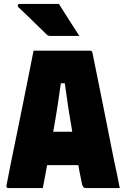

<svg xmlns="http://www.w3.org/2000/svg" viewBox="-20 -958 640 978"><path d="M198 0H21Q18 0 15 -3Q12 -6 13 -13Q23 -67 37 -135.5Q51 -204 66.5 -279Q82 -354 97 -429.5Q112 -505 126 -574.5Q140 -644 151 -700H440Q448 -700 451 -689Q477 -562 504.5 -424Q532 -286 561 -140Q569 -106 576 -71Q583 -36 590 0H419Q409 0 403.5 -6.5Q398 -13 393 -44Q389 -63 385.5 -81Q382 -99 379 -117H220Q215 -89 209.5 -60Q204 -31 198 0ZM290 -534Q282 -475 272.5 -414Q263 -353 251 -287H348Q337 -351 327.5 -412Q318 -473 310 -534ZM280 -938Q307 -895 332 -856Q357 -817 384 -775H238Q224 -775 218 -782Q186 -813 163.5 -835Q141 -857 120.5 -877Q100 -897 73 -922Q69 -927 71 -932.5Q73 -938 79 -938Z"/></svg>

Font: Recursive Mn Lnr St Blk
Style: Regular
Weight: 900
Monospace: yes
Version: Version 1.079;hotconv 1.0.112;makeotfexe 2.5.65598; ttfautoh